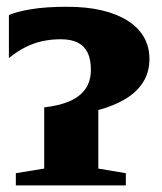

<svg xmlns="http://www.w3.org/2000/svg" viewBox="-20 -562 492 582"><path d="M28 0V-37L114 -51V-236.5Q158.5 -241.5 190 -254.8Q221.5 -268 238.5 -291.8Q255.5 -315.5 255.5 -350.5Q255.5 -381.5 245.8 -402Q236 -422.5 215.8 -432.8Q195.5 -443 164.5 -443Q134.5 -443 108.2 -437.2Q82 -431.5 57.2 -419Q32.5 -406.5 7 -386V-516.5Q29.5 -526.5 74 -534Q118.5 -541.5 183.5 -541.5Q242 -541.5 288 -530.8Q334 -520 366.5 -499.5Q399 -479 416 -449.8Q433 -420.5 433 -383.5Q433 -342.5 413.2 -312Q393.5 -281.5 358.5 -261Q323.5 -240.5 278 -228.5V-51L361.5 -37V0Z"/></svg>

Font: Merriweather 96pt Black
Style: Regular
Weight: 900
Version: Version 2.100